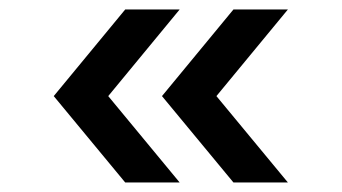

<svg xmlns="http://www.w3.org/2000/svg" viewBox="-20 -483 726 408"><path d="M94.2 -278.8 246.1 -462.9H361.8L210 -278.8L361.8 -95.2H246.1ZM324.2 -278.8 476.1 -462.9H591.8L439.9 -278.8L591.8 -95.2H476.1Z"/></svg>

Font: Oakes Grotesk
Style: Bold Italic
Weight: 700
Designer: Samuel Oakes
Foundry: Samuel Oakes
Version: Version 1.0 | wf-rip DC20170320